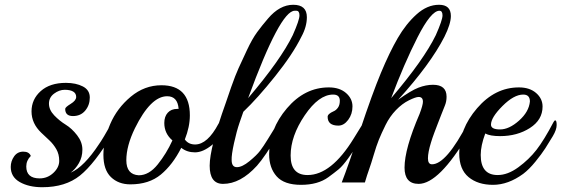

<svg xmlns="http://www.w3.org/2000/svg" viewBox="-20 -764 2351 804"><path d="M451 -203Q376 -78 315 -29Q254 20 157 20Q101 20 63 -1.5Q25 -23 25 -65Q25 -89 39 -109Q53 -129 77.5 -129Q102 -129 109 -111Q90 -92 90 -67Q90 -17 146 -17Q179 -17 203.5 -40Q228 -63 228 -90.5Q228 -118 216 -139Q204 -160 187 -176Q170 -192 153 -208Q112 -247 112 -297.5Q112 -348 150.5 -382.5Q189 -417 256 -417Q298 -417 327 -402Q356 -387 356 -355.5Q356 -324 337 -301Q318 -278 285.5 -278Q253 -278 253 -308Q253 -315 276 -329Q299 -343 299 -358Q299 -373 286.5 -380.5Q274 -388 251 -388Q228 -388 206.5 -372Q185 -356 185 -330Q185 -304 207 -281Q229 -258 255 -242Q281 -226 303 -197.5Q325 -169 325 -137.5Q325 -106 310.5 -81Q296 -56 276 -41Q332 -65 395 -161Q401 -169 416 -194Q451 -257 455 -257Q461 -257 461 -238.5Q461 -220 451 -203Z M895 -246Q898 -252 901 -252Q907 -252 907 -237Q907 -189 868.5 -157.5Q830 -126 796.5 -126Q763 -126 739 -145Q703 -74 653.5 -33Q604 8 526 8Q476 8 444.5 -22.5Q413 -53 413 -115.5Q413 -178 441.5 -244.5Q470 -311 527.5 -359Q585 -407 656 -407Q775 -407 775 -281Q775 -233 754 -180Q769 -159 797 -159Q849 -159 895 -246ZM728 -308Q724 -361 680 -361Q611 -361 545 -227Q509 -153 509 -93Q509 -33 561 -30Q604 -30 640.5 -75.5Q677 -121 702 -176Q668 -205 668 -249Q668 -276 682.5 -292Q697 -308 722 -308Z M1242 -610Q1206 -537 1132 -444.5Q1058 -352 999 -296L983 -250Q971 -215 960 -165Q949 -115 950 -94Q950 -64 972 -64Q994 -64 1024.5 -89Q1055 -114 1069 -132.5Q1083 -151 1101.5 -181Q1120 -211 1133.5 -233Q1147 -255 1149 -255Q1155 -255 1155 -236.5Q1155 -218 1145 -201Q1090 -108 1056 -70Q987 6 914 6Q858 6 858 -70Q858 -145 925 -332Q930 -348 948 -399Q966 -450 979 -478.5Q992 -507 1014 -554Q1036 -601 1056.5 -629Q1077 -657 1102 -686Q1151 -744 1208 -744Q1265 -744 1265 -692Q1265 -652 1242 -610ZM1221 -719H1214Q1153 -719 1019 -353Q1156 -514 1206 -617Q1234 -680 1234 -699.5Q1234 -719 1221 -719Z M1507 -256Q1513 -256 1513 -237Q1513 -218 1496.5 -190Q1480 -162 1470.5 -147.5Q1461 -133 1438 -101Q1415 -69 1398 -55Q1381 -41 1355 -22Q1311 10 1240.5 10Q1170 10 1138.5 -25.5Q1107 -61 1107 -118Q1107 -223 1181.5 -310.5Q1256 -398 1357 -398Q1402 -398 1429 -374.5Q1456 -351 1456 -318.5Q1456 -286 1438 -262Q1420 -238 1397 -238Q1352 -238 1352 -275Q1352 -287 1377 -298Q1387 -302 1395 -313Q1403 -324 1403 -342Q1403 -368 1375 -368Q1315 -368 1256 -281Q1197 -194 1197 -112.5Q1197 -31 1268 -31Q1367 -31 1461 -184Q1480 -214 1492.5 -235Q1505 -256 1507 -256Z M1941 -201Q1818 6 1733 6Q1674 6 1674 -62Q1674 -141 1737 -287Q1751 -324 1751 -338Q1751 -358 1733 -358Q1721 -358 1692.5 -344Q1664 -330 1638 -303Q1612 -276 1594.5 -240.5Q1577 -205 1566.5 -179Q1556 -153 1545 -115.5Q1534 -78 1525.5 -54.5Q1517 -31 1508 0H1411Q1438 -69 1488.5 -220.5Q1539 -372 1575 -458.5Q1611 -545 1645.5 -604.5Q1680 -664 1724.5 -704Q1769 -744 1818.5 -744Q1868 -744 1868 -697Q1868 -664 1841 -610Q1783 -496 1647 -346Q1701 -385 1732.5 -397Q1764 -409 1793 -409Q1850 -409 1850 -359Q1850 -339 1843 -322Q1836 -305 1827.5 -283Q1819 -261 1813.5 -247Q1808 -233 1799 -209Q1790 -185 1785 -168Q1772 -126 1772 -101Q1772 -76 1789 -76Q1849 -76 1939 -250Q1942 -257 1946.5 -257Q1951 -257 1951 -238.5Q1951 -220 1941 -201ZM1820 -719Q1785 -719 1728.5 -608Q1672 -497 1618 -353Q1755 -514 1805 -617Q1833 -680 1833 -699.5Q1833 -719 1820 -719Z M2305 -260Q2311 -260 2311 -240.5Q2311 -221 2295 -194Q2279 -167 2263.5 -143Q2248 -119 2222 -87Q2196 -55 2171 -36Q2108 10 2044.5 10Q1981 10 1942 -22.5Q1903 -55 1903 -122Q1903 -224 1978 -311Q2053 -398 2153 -398Q2198 -398 2225 -374.5Q2252 -351 2252 -318Q2252 -262 2199 -228Q2146 -194 2074 -194Q2032 -194 2012 -205Q1993 -154 1993 -115Q1993 -31 2064 -31Q2106 -31 2150.5 -63.5Q2195 -96 2226.5 -136.5Q2258 -177 2298 -253Q2302 -260 2305 -260ZM2199 -339Q2199 -368 2171 -368Q2132 -368 2084 -320Q2036 -272 2036 -242Q2036 -222 2074 -222Q2112 -222 2153.5 -259Q2195 -296 2199 -339Z"/></svg>

Font: Playball
Style: Regular
Weight: 400
Designer: Robert E. Leuschke
Foundry: Robert E. Leuschke
Version: Version 1.001